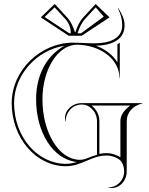

<svg xmlns="http://www.w3.org/2000/svg" viewBox="-20 -820 750 968"><path d="M357.9 -658C349.3 -684.2 337.3 -711.7 317.8 -732.8L255.9 -800L185.7 -732.5L325.9 -640H392.1L532.3 -732.5L462.1 -800L400.2 -732.8C380.7 -711.7 368.7 -684.2 360.1 -658ZM388.5 -652H370.8L371.5 -654.2C379.9 -679.7 391.4 -705.6 409 -724.7L462.6 -782.9L503.2 -736.3ZM329.5 -652 204.8 -734.3 255.4 -782.9 309 -724.7C327.9 -704.2 336.7 -680.1 337.2 -652ZM391 -293C401.5 -293 413.6 -291.4 422.7 -286.2C450.8 -270.2 469 -242.2 469 -210V-39.6C451 -34.5 436 -29.3 418.8 -21.9C406.5 -16.6 395.1 -14.4 381.8 -14.4C278.1 -14.4 194 -150.8 194 -319C194 -471.2 272.4 -594.7 369 -594.7C485.5 -593 582 -521.8 582 -428H584V-604L572 -597V-505.4C549.1 -543.2 510.3 -572.4 463.6 -589.6C529.5 -590.2 608.1 -612.6 608.1 -691.7C608.1 -724.1 594.2 -750.6 576.1 -779L574.1 -778C588.7 -749.9 596.1 -723.2 596.1 -691.7C596.1 -622.6 526.5 -601.6 457.5 -601.6C438.1 -601.6 418.3 -602.4 399.3 -603.4C381.5 -604.3 364.4 -605 349 -605C184.5 -605 39 -465.6 39 -300C39 -124.5 161.3 18 312 18C351.5 18 384.5 4.3 417 -9.5C448.7 -23 480.2 -36 517 -36C536.7 -36 554.5 -30.7 571.5 -22.1C595.1 -10.3 605.8 15.6 605.8 44.7C605.8 88.8 570.8 124.7 526.8 124.7V126.7C532.5 127.6 537.8 128 542.9 128C584.8 128 618.8 90.7 618.8 44.7L619 -210C619 -253.2 651.8 -288.7 697 -298V-300H391C345 -300 307.6 -266 307.6 -224.1C307.6 -219 308.1 -213.6 309 -208H311C311 -254.9 346.8 -293 391 -293ZM481 -44.2V-210C481 -241.8 465.1 -269.7 441.6 -288H636.4C608.6 -266.4 587 -241.6 587 -210V-27.6C564.1 -40.1 542.7 -48 517 -48C504.5 -48 492.5 -46.6 481 -44.2ZM305 -589.5C209.2 -536.1 162 -434.6 162 -319C162 -156.1 244.5 -17 367.2 -3.2C349.6 2.3 331.3 6 312 6C169.5 6 51 -129.5 51 -300C51 -443.5 165.8 -567.4 305 -589.5Z"/></svg>

Font: SortefaxS01
Style: Medium
Weight: 500
Designer: gluk
Foundry: gluk
Version: Version 0.261